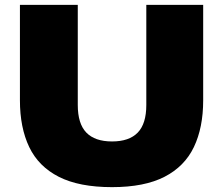

<svg xmlns="http://www.w3.org/2000/svg" viewBox="-20 -760 918 790"><path d="M441 10Q305.5 10 222 -32.5Q138.5 -75 100.2 -155Q62 -235 62 -347V-740H300V-328Q300 -251 335.2 -214.5Q370.5 -178 441 -178Q511.5 -178 546.8 -214.5Q582 -251 582 -328V-740H816V-347Q816 -235 777.8 -155Q739.5 -75 656.8 -32.5Q574 10 441 10Z"/></svg>

Font: Encode Sans Expanded Black
Style: Regular
Weight: 900
Width: 7
Designer: Multiple Designers
Foundry: Impallari Type
Version: Version 3.000; ttfautohint (v1.8.3) -l 8 -r 50 -G 200 -x 14 